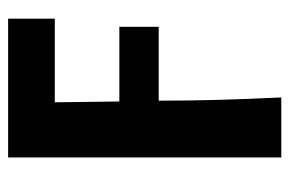

<svg xmlns="http://www.w3.org/2000/svg" viewBox="-140 -396 713 473"><g transform="rotate(-90 216.5 -159.5)"><path d="M65 177V-496H407V-381H201L203 -222H387V-125H205Q205 -49 207 22.5Q209 94 213 177Z"/></g></svg>

Font: Font
Style: ¶
Weight: 700
Designer: Paul D. Hunt
Foundry: Adobe Systems Incorporated
Version: Version 3.000